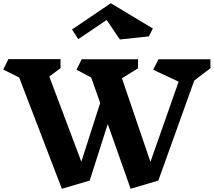

<svg xmlns="http://www.w3.org/2000/svg" viewBox="-25 -1154 1327 1192"><path d="M1181 -654 958 -33 786 18 644 -384 532 -33 359 18 94 -673 -5 -722 27 -787H351V-731L281 -679L480 -150L597 -515L541 -673L450 -721L482 -786H832V-730L732 -668L909 -149L1084 -647L926 -721L959 -786H1281L1282 -731ZM899 -928 719 -909 637 -1030 461 -911 422 -971 663 -1134 924 -977Z"/></svg>

Font: Inknut Antiqua
Style: Bold
Weight: 700
Designer: Claus Eggers Sørensen
Foundry: Claus Eggers Sørensen
Version: Version 1.003; ttfautohint (v1.8.2) -l 8 -r 50 -G 200 -x 14 